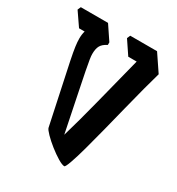

<svg xmlns="http://www.w3.org/2000/svg" viewBox="-170 -739 768 831"><g transform="rotate(30 214.5 -323.0)"><path d="M274 -7Q263 -7 240.5 -20.5Q218 -34 193.5 -53.5Q169 -73 151.5 -91Q134 -109 132 -117Q108 -231 92.5 -302.5Q77 -374 68.5 -415.5Q60 -457 57 -479.5Q54 -502 54 -518Q54 -540 59 -556H31L-15 -623L-8 -639H128L175 -569V-556Q153 -545 144.5 -530Q136 -515 136 -488Q136 -479 138.5 -462.5Q141 -446 148 -410Q155 -374 169 -306Q183 -238 206 -125Q230 -206 259 -320Q288 -434 319 -556H277L232 -623L239 -639H373L429 -556Q419 -522 405 -469Q391 -416 375.5 -354Q360 -292 344.5 -231Q329 -170 315 -119Q301 -68 290 -37.5Q279 -7 274 -7Z"/></g></svg>

Font: Jaini Purva
Style: Regular
Weight: 400
Designer: Maithili Shingre, Girish Dalvi (Devanagari), Taresh Vohra (Latin)
Foundry: Ek Type
Version: Version 2.000; ttfautohint (v1.8.4.7-5d5b)